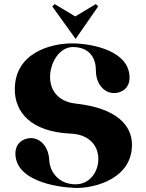

<svg xmlns="http://www.w3.org/2000/svg" viewBox="-20 -900 718 947"><path d="M354 -389C263 -399 227 -458 227 -520C227 -592 273 -666 337 -668H342C427 -666 453 -608 453 -552C453 -487 493 -441 542 -441C583 -441 619 -467 619 -517C619 -648 440 -684 342 -686H336C231 -686 53 -640 53 -459C53 -347 132 -250 328 -241C425 -237 465 -177 465 -116C465 -50 421 9 353 9C267 9 226 -55 223 -109C220 -175 181 -219 131 -219C90 -217 56 -191 56 -143C56 -9 256 24 353 27H365C458 25 631 -23 631 -186C631 -281 556 -367 354 -389ZM353 -708 464 -868 453 -880 351 -819 249 -880 238 -868Z"/></svg>

Font: Purple Purse
Style: Regular
Weight: 400
Designer: Astigmatic (AOETI)
Foundry: Astigmatic (AOETI)
Version: Version 1.000